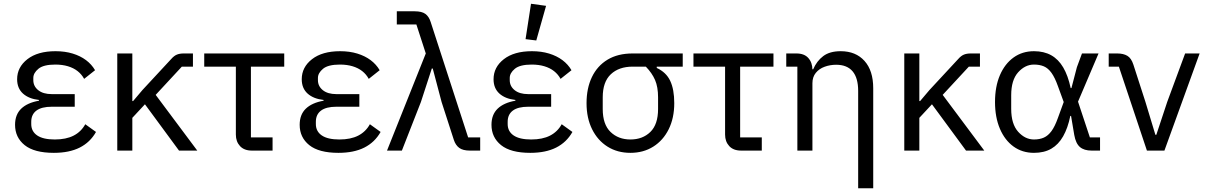

<svg xmlns="http://www.w3.org/2000/svg" viewBox="-20 -800 6411 1020"><path d="M433 -140 490 -99Q459 -44 403.5 -16Q348 12 266 12Q162 12 111 -29Q60 -70 60 -137Q60 -191 92.5 -222.5Q125 -254 187 -265V-269Q133 -275 102 -303Q71 -331 71 -379Q71 -443 125.5 -485.5Q180 -528 275 -528Q325 -528 366 -515.5Q407 -503 437 -480.5Q467 -458 485 -427L427 -381Q414 -405 392.5 -422Q371 -439 341 -448Q311 -457 274 -457Q211 -457 184 -434.5Q157 -412 157 -386V-374Q157 -342 183 -321Q209 -300 255 -300H377V-233H255Q201 -233 173.5 -212.5Q146 -192 146 -153V-141Q146 -102 177.5 -80.5Q209 -59 271 -59Q331 -59 371 -79.5Q411 -100 433 -140Z M931 0 750 -246 683 -174V0H603V-516H683V-263H687L737 -322L890 -487Q905 -504 920 -510Q935 -516 956 -516H1005V-446H946L807 -296L1028 0Z M1428 0H1318Q1277 0 1255 -24Q1233 -48 1233 -85V-446H1065V-516H1490V-446H1313V-70H1428Z M1945 -140 2002 -99Q1971 -44 1915.5 -16Q1860 12 1778 12Q1674 12 1623 -29Q1572 -70 1572 -137Q1572 -191 1604.5 -222.5Q1637 -254 1699 -265V-269Q1645 -275 1614 -303Q1583 -331 1583 -379Q1583 -443 1637.5 -485.5Q1692 -528 1787 -528Q1837 -528 1878 -515.5Q1919 -503 1949 -480.5Q1979 -458 1997 -427L1939 -381Q1926 -405 1904.5 -422Q1883 -439 1853 -448Q1823 -457 1786 -457Q1723 -457 1696 -434.5Q1669 -412 1669 -386V-374Q1669 -342 1695 -321Q1721 -300 1767 -300H1889V-233H1767Q1713 -233 1685.5 -212.5Q1658 -192 1658 -153V-141Q1658 -102 1689.5 -80.5Q1721 -59 1783 -59Q1843 -59 1883 -79.5Q1923 -100 1945 -140Z M2242 -516 2192 -670H2088V-740H2183Q2221 -740 2240 -726Q2259 -712 2268 -683L2467 -70H2531V0H2476Q2439 0 2419.5 -14.5Q2400 -29 2391 -57L2326 -258L2279 -436H2274L2216 -258L2115 0H2036Z M2964 -140 3021 -99Q2990 -44 2934.5 -16Q2879 12 2797 12Q2693 12 2642 -29Q2591 -70 2591 -137Q2591 -191 2623.5 -222.5Q2656 -254 2718 -265V-269Q2664 -275 2633 -303Q2602 -331 2602 -379Q2602 -443 2656.5 -485.5Q2711 -528 2806 -528Q2856 -528 2897 -515.5Q2938 -503 2968 -480.5Q2998 -458 3016 -427L2958 -381Q2945 -405 2923.5 -422Q2902 -439 2872 -448Q2842 -457 2805 -457Q2742 -457 2715 -434.5Q2688 -412 2688 -386V-374Q2688 -342 2714 -321Q2740 -300 2786 -300H2908V-233H2786Q2732 -233 2704.5 -212.5Q2677 -192 2677 -153V-141Q2677 -102 2708.5 -80.5Q2740 -59 2802 -59Q2862 -59 2902 -79.5Q2942 -100 2964 -140ZM2881 -769 2829 -585 2772 -592 2801 -780Z M3607 -446H3469V-439Q3519 -416 3540.5 -370.5Q3562 -325 3562 -252Q3562 -173 3532.5 -113.5Q3503 -54 3450.5 -21Q3398 12 3329 12Q3260 12 3207.5 -21Q3155 -54 3125.5 -113.5Q3096 -173 3096 -252Q3096 -331 3124.5 -390.5Q3153 -450 3207.5 -483Q3262 -516 3341 -516H3607ZM3411 -446H3341Q3268 -446 3225 -405.5Q3182 -365 3182 -283V-221Q3182 -139 3223.5 -99Q3265 -59 3329 -59Q3394 -59 3435 -99Q3476 -139 3476 -221V-283Q3476 -338 3460 -375Q3444 -412 3411 -446Z M4027 0H3917Q3876 0 3854 -24Q3832 -48 3832 -85V-446H3664V-516H4089V-446H3912V-70H4027Z M4296 0H4216V-446H4157V-516H4211Q4253 -516 4274.5 -491.5Q4296 -467 4296 -429V-427L4251 -432H4300Q4319 -476 4353.5 -502Q4388 -528 4446 -528Q4526 -528 4572.5 -476.5Q4619 -425 4619 -331V200H4539V-317Q4539 -386 4509.5 -421Q4480 -456 4422 -456Q4390 -456 4361 -445.5Q4332 -435 4314 -413Q4296 -391 4296 -358Z M5112 0 4931 -246 4864 -174V0H4784V-516H4864V-263H4868L4918 -322L5071 -487Q5086 -504 5101 -510Q5116 -516 5137 -516H5186V-446H5127L4988 -296L5209 0Z M5824 -70V0H5779Q5739 0 5717 -19Q5695 -38 5687 -83L5670 -184H5666Q5653 -120 5628 -76Q5603 -32 5565 -10Q5527 12 5473 12Q5411 12 5364.5 -21.5Q5318 -55 5292 -116Q5266 -177 5266 -258Q5266 -340 5292 -400.5Q5318 -461 5364.5 -494.5Q5411 -528 5473 -528Q5526 -528 5564.5 -506.5Q5603 -485 5628.5 -441.5Q5654 -398 5668 -332H5672L5701 -443L5728 -516H5816L5707 -260L5770 -70ZM5473 -59Q5503 -59 5525.5 -69Q5548 -79 5566 -103.5Q5584 -128 5600 -173L5631 -258L5600 -343Q5584 -388 5566 -413Q5548 -438 5525.5 -447.5Q5503 -457 5473 -457Q5426 -457 5389 -416Q5352 -375 5352 -294V-222Q5352 -141 5389 -100Q5426 -59 5473 -59Z M6166 0H6073L5924 -446H5870V-516H5915Q5948 -516 5969 -503.5Q5990 -491 6001 -457L6065 -259L6118 -84H6123L6181 -259L6276 -516H6353Z"/></svg>

Font: IBM Plex Sans Var
Style: Regular
Weight: 400
Designer: Mike Abbink, Paul van der Laan, Pieter van Rosmalen
Foundry: Bold Monday
Version: Version 3.000